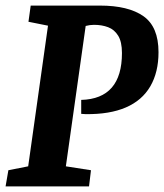

<svg xmlns="http://www.w3.org/2000/svg" viewBox="-26 -668 588 688"><path d="M-6 0 4 -58 75 -72 146 -576 76 -590 84 -648H332Q434 -648 488 -610Q542 -572 542 -481Q542 -409 512.5 -358.5Q483 -308 425 -283Q367 -258 281 -259Q278 -259 273.5 -259.5Q269 -260 265 -260V-310Q411 -314 411 -478Q411 -518 397.5 -540Q384 -562 361.5 -570.5Q339 -579 311 -579Q296 -579 281 -575L210 -72L300 -58L293 0Z"/></svg>

Font: Faustina Light
Style: Bold Italic
Weight: 700
Italic angle: -8°
Version: Version 1.200